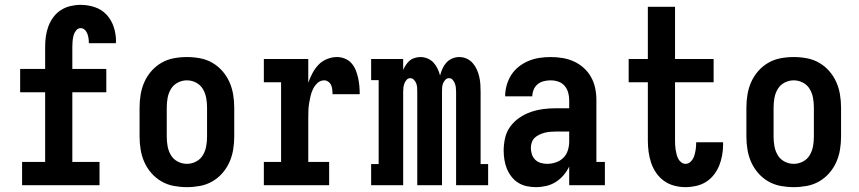

<svg xmlns="http://www.w3.org/2000/svg" viewBox="-20 -763 3540 791"><path d="M71 0V-96H166V-383H63V-479H166V-571Q166 -592 169 -613.5Q172 -635 179.5 -655Q187 -675 200 -692.5Q213 -710 231 -721.5Q249 -733 270 -738Q291 -743 312 -743Q342 -743 370.5 -733.5Q399 -724 419 -702.5Q439 -681 448.5 -652Q458 -623 458 -593Q458 -591 457.5 -589Q457 -587 457 -585H346V-588Q346 -597 344.5 -606.5Q343 -616 339.5 -625Q336 -634 329 -640.5Q322 -647 312 -647Q301 -647 293.5 -637.5Q286 -628 283 -616.5Q280 -605 279 -593.5Q278 -582 278 -571V-479H418V-383H278V-96H390V0Z M750 8Q723 8 696 3Q669 -2 645.5 -15.5Q622 -29 604 -49.5Q586 -70 575 -94.5Q564 -119 559.5 -146Q555 -173 555 -200V-320Q555 -347 559.5 -374Q564 -401 575 -425.5Q586 -450 604 -470.5Q622 -491 645.5 -504.5Q669 -518 696 -523Q723 -528 750 -528Q777 -528 804 -523Q831 -518 854.5 -504.5Q878 -491 896 -470.5Q914 -450 925 -425.5Q936 -401 940.5 -374Q945 -347 945 -320V-200Q945 -173 940.5 -146Q936 -119 925 -94.5Q914 -70 896 -49.5Q878 -29 854.5 -15.5Q831 -2 804 3Q777 8 750 8ZM750 -88Q770 -88 788 -97.5Q806 -107 816 -124Q826 -141 829.5 -160.5Q833 -180 833 -200V-320Q833 -340 829.5 -359.5Q826 -379 816 -396Q806 -413 788 -422.5Q770 -432 750 -432Q730 -432 712 -422.5Q694 -413 684 -396Q674 -379 670.5 -359.5Q667 -340 667 -320V-200Q667 -180 670.5 -160.5Q674 -141 684 -124Q694 -107 712 -97.5Q730 -88 750 -88Z M1067 0V-96H1138V-424H1067V-520H1250V-422Q1257 -442 1267 -461Q1277 -480 1291.5 -495.5Q1306 -511 1326.5 -519.5Q1347 -528 1368 -528Q1385 -528 1401 -521.5Q1417 -515 1428 -502.5Q1439 -490 1445.5 -474Q1452 -458 1455.5 -441.5Q1459 -425 1460.5 -408.5Q1462 -392 1462 -375H1350Q1350 -384 1349 -393.5Q1348 -403 1344.5 -411.5Q1341 -420 1333 -426Q1325 -432 1316 -432Q1300 -432 1288.5 -421.5Q1277 -411 1270 -397Q1263 -383 1259.5 -368Q1256 -353 1253.5 -337.5Q1251 -322 1250.5 -306.5Q1250 -291 1250 -276V-96H1336V0Z M1509 0V-87H1540V-433H1509V-520H1641V-475Q1646 -486 1652.5 -496Q1659 -506 1668 -513.5Q1677 -521 1689 -524.5Q1701 -528 1712 -528Q1727 -528 1741.5 -522Q1756 -516 1766 -505Q1776 -494 1782.5 -480.5Q1789 -467 1793 -452Q1797 -467 1803 -480.5Q1809 -494 1819 -505Q1829 -516 1843 -522Q1857 -528 1872 -528Q1888 -528 1902.5 -521.5Q1917 -515 1927.5 -503Q1938 -491 1944.5 -476.5Q1951 -462 1954.5 -446.5Q1958 -431 1959 -415.5Q1960 -400 1960 -384V-87H1991V0H1859V-384Q1859 -393 1858 -402Q1857 -411 1854 -419Q1851 -427 1845 -434Q1839 -441 1830 -441Q1821 -441 1814.5 -434Q1808 -427 1805 -419Q1802 -411 1801.5 -402Q1801 -393 1801 -384V0H1699V-384Q1699 -393 1698.5 -402Q1698 -411 1695 -419Q1692 -427 1685.5 -434Q1679 -441 1670 -441Q1661 -441 1655 -434Q1649 -427 1646 -419Q1643 -411 1642 -402Q1641 -393 1641 -384V0Z M2188 8Q2169 8 2150 4Q2131 0 2115 -10Q2099 -20 2087 -35.5Q2075 -51 2068 -68.5Q2061 -86 2058 -105Q2055 -124 2055 -143Q2055 -169 2061 -195Q2067 -221 2082.5 -242Q2098 -263 2120 -278Q2142 -293 2166.5 -301.5Q2191 -310 2217 -313.5Q2243 -317 2269 -317H2325V-351Q2325 -367 2320.5 -382.5Q2316 -398 2305.5 -410Q2295 -422 2279.5 -427Q2264 -432 2248 -432Q2234 -432 2220 -428.5Q2206 -425 2195 -416Q2184 -407 2178.5 -393.5Q2173 -380 2173 -366H2061Q2061 -389 2067.5 -412Q2074 -435 2086.5 -454.5Q2099 -474 2117.5 -488.5Q2136 -503 2157.5 -512Q2179 -521 2202 -524.5Q2225 -528 2248 -528Q2273 -528 2297.5 -524Q2322 -520 2344 -510Q2366 -500 2384.5 -483.5Q2403 -467 2415 -445.5Q2427 -424 2432 -400Q2437 -376 2437 -351V-96H2472V0H2325V-77Q2316 -58 2302 -41.5Q2288 -25 2270 -13.5Q2252 -2 2230.5 3Q2209 8 2188 8ZM2234 -88Q2252 -88 2270 -94Q2288 -100 2301 -113Q2314 -126 2319.5 -144Q2325 -162 2325 -180V-221H2269Q2257 -221 2245.5 -220Q2234 -219 2223 -216Q2212 -213 2201.5 -208Q2191 -203 2183 -195.5Q2175 -188 2171 -176.5Q2167 -165 2167 -154Q2167 -141 2171 -128Q2175 -115 2184.5 -105.5Q2194 -96 2207 -92Q2220 -88 2234 -88Z M2804 8Q2781 8 2758 2Q2735 -4 2716 -17.5Q2697 -31 2683.5 -50.5Q2670 -70 2662.5 -92.5Q2655 -115 2652 -138Q2649 -161 2649 -185V-424H2570V-520H2649V-735H2761V-520H2920V-424H2761V-185Q2761 -175 2761.5 -165.5Q2762 -156 2763.5 -146Q2765 -136 2767.5 -126.5Q2770 -117 2774.5 -108.5Q2779 -100 2787 -94Q2795 -88 2804 -88Q2817 -88 2826.5 -98Q2836 -108 2840 -120.5Q2844 -133 2846 -146Q2848 -159 2848 -173V-177H2959V-167Q2959 -145 2955 -123Q2951 -101 2943 -81Q2935 -61 2921 -43Q2907 -25 2888.5 -13.5Q2870 -2 2848 3Q2826 8 2804 8Z M3250 8Q3223 8 3196 3Q3169 -2 3145.5 -15.5Q3122 -29 3104 -49.5Q3086 -70 3075 -94.5Q3064 -119 3059.5 -146Q3055 -173 3055 -200V-320Q3055 -347 3059.5 -374Q3064 -401 3075 -425.5Q3086 -450 3104 -470.5Q3122 -491 3145.5 -504.5Q3169 -518 3196 -523Q3223 -528 3250 -528Q3277 -528 3304 -523Q3331 -518 3354.5 -504.5Q3378 -491 3396 -470.5Q3414 -450 3425 -425.5Q3436 -401 3440.5 -374Q3445 -347 3445 -320V-200Q3445 -173 3440.5 -146Q3436 -119 3425 -94.5Q3414 -70 3396 -49.5Q3378 -29 3354.5 -15.5Q3331 -2 3304 3Q3277 8 3250 8ZM3250 -88Q3270 -88 3288 -97.5Q3306 -107 3316 -124Q3326 -141 3329.5 -160.5Q3333 -180 3333 -200V-320Q3333 -340 3329.5 -359.5Q3326 -379 3316 -396Q3306 -413 3288 -422.5Q3270 -432 3250 -432Q3230 -432 3212 -422.5Q3194 -413 3184 -396Q3174 -379 3170.5 -359.5Q3167 -340 3167 -320V-200Q3167 -180 3170.5 -160.5Q3174 -141 3184 -124Q3194 -107 3212 -97.5Q3230 -88 3250 -88Z"/></svg>

Font: Iosevka Curly Slab
Style: Bold
Weight: 700
Monospace: yes
Designer: Belleve Invis
Foundry: Belleve Invis
Version: Version 22.1.2; ttfautohint (v1.8.4)